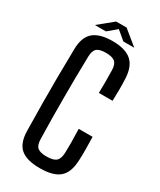

<svg xmlns="http://www.w3.org/2000/svg" viewBox="-228 -986 891 1068"><g transform="rotate(30 217.5 -451.5)"><path d="M223 8Q138 8 99 -26Q60 -60 59 -138Q57 -233 56.5 -316.5Q56 -400 56.5 -483Q57 -566 59 -662Q60 -738 99.5 -772.5Q139 -807 222 -807Q305 -807 344.5 -772Q384 -737 387 -661Q389 -624 388.5 -590.5Q388 -557 387 -519H299Q300 -558 300 -592Q300 -626 299 -665Q298 -703 280.5 -717.5Q263 -732 222 -732Q182 -732 165 -717.5Q148 -703 147 -665Q145 -589 144.5 -524.5Q144 -460 144 -399.5Q144 -339 144.5 -274.5Q145 -210 147 -135Q148 -96 165 -81.5Q182 -67 223 -67Q265 -67 283 -81.5Q301 -96 303 -135Q304 -168 304 -202Q304 -236 302 -290H391Q392 -245 392.5 -209Q393 -173 391 -138Q388 -60 348.5 -26Q309 8 223 8ZM91 -835 184 -911H251L344 -835H274L218 -882L162 -835Z"/></g></svg>

Font: Big Shoulders Text Medium
Style: Regular
Weight: 500
Designer: Patric King
Foundry: XO Type Co
Version: Version 1.000; ttfautohint (v1.8.2)